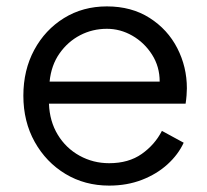

<svg xmlns="http://www.w3.org/2000/svg" viewBox="-20 -568 647 600"><path d="M321 12Q245 12 184.5 -24.5Q124 -61 88.5 -124.5Q53 -188 53 -269Q53 -349 87 -412Q121 -475 180 -511.5Q239 -548 314 -548Q391 -548 447.5 -512Q504 -476 534 -417.5Q564 -359 564 -292Q564 -283 563 -270Q562 -257 560 -244H133Q135 -189 160.5 -147Q186 -105 228.5 -81.5Q271 -58 321 -58Q382 -58 423 -87Q464 -116 486 -159L554 -122Q537 -85 503.5 -54.5Q470 -24 423.5 -6Q377 12 321 12ZM314 -478Q269 -478 230.5 -458Q192 -438 166 -401Q140 -364 135 -313H479Q479 -360 455 -397.5Q431 -435 393.5 -456.5Q356 -478 314 -478Z"/></svg>

Font: Plus Jakarta Text Light
Style: Regular
Weight: 300
Designer: Gumpita Rahayu
Foundry: Tokotype Studio
Version: Version 1.000